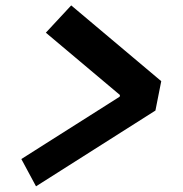

<svg xmlns="http://www.w3.org/2000/svg" viewBox="-20 -680 660 693"><path d="M110 -7.5 541 -281 562 -387 237 -660.5 145.5 -562 413 -337 412 -331 57 -106Z"/></svg>

Font: Monaspace Neon
Style: Bold Italic
Weight: 700
Italic angle: -11°
Designer: Riley Cran & the Lettermatic Team
Foundry: Lettermatic
Version: Version 1.200 (Monaspace Neon)